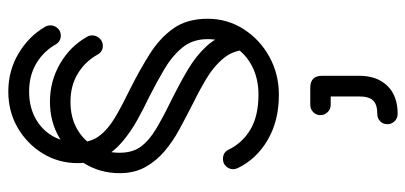

<svg xmlns="http://www.w3.org/2000/svg" viewBox="-284 -420 1001 474"><g transform="rotate(-90 217.0 -183.5)"><path d="M38.6 -97.4Q35.8 -103.5 35.8 -108.6Q35.8 -118.8 42.8 -126.4Q49.9 -134.1 61.2 -134.1Q77 -134.1 83.9 -120.5Q100.4 -86.1 133.9 -66.2Q167.5 -46.4 219.6 -46.4Q259.8 -46.4 290.8 -62.6Q321.8 -78.9 339.3 -107.6Q356.9 -136.2 356.9 -171.9Q356.9 -209.1 335.8 -234.6Q314.6 -260.1 281.9 -279.3Q249.2 -298.5 214.2 -316.2Q186.1 -329.5 157.4 -345.5Q128.6 -361.5 104.4 -381.8Q80.1 -402 65.4 -429Q50.8 -456 50.8 -492.6Q50.8 -540 74.6 -578.9Q98.4 -617.8 138.2 -640.9Q178.1 -664 227.6 -664Q278.9 -664 321.4 -638.8Q363.9 -613.5 387.5 -573Q390.9 -566.8 390.9 -559.9Q390.9 -550.1 383.8 -542.2Q376.8 -534.4 366 -534.4Q352 -534.4 344.5 -545.9Q327 -577 297.1 -594.8Q267.1 -612.6 227.6 -612.6Q189.9 -612.6 161.4 -597Q132.9 -581.4 117.3 -554Q101.8 -526.6 101.8 -492.6Q101.8 -461.1 117.8 -439.6Q133.9 -418.1 163.6 -400.4Q193.4 -382.8 235 -362.6Q280.5 -339.8 320 -314.9Q359.5 -290.1 383.4 -256.4Q407.2 -222.6 407.2 -171.9Q407.2 -123.2 381.6 -83.1Q355.9 -42.9 313.2 -19.4Q270.5 4 219.6 4Q155 4 107.8 -23.8Q60.6 -51.5 38.6 -97.4ZM331.1 -68.5Q331.1 -106.5 310.1 -132.1Q289.1 -157.6 256.5 -176.7Q223.9 -195.8 188.9 -212.8Q161.9 -226.6 133.4 -242.1Q104.9 -257.5 80.8 -277.8Q56.6 -298 41.3 -325.2Q26 -352.5 26 -388.9Q26 -436.9 49.8 -475.8Q73.6 -514.6 113.3 -537.9Q153 -561.2 202.2 -561.2Q253.5 -561.2 296.5 -536.1Q339.5 -511 362.5 -469.8Q366.1 -464.6 366.1 -456.8Q366.1 -446.4 358.6 -438.5Q351 -430.6 340.6 -430.6Q325.9 -430.6 318.8 -443.5Q301.9 -474 272.1 -492.2Q242.4 -510.5 202.2 -510.5Q164.5 -510.5 136.2 -494.9Q107.9 -479.2 92.1 -451.9Q76.4 -424.5 76.4 -388.9Q76.4 -357.4 91.5 -336.8Q106.6 -316.2 136.1 -298.7Q165.6 -281.1 210.2 -259.5Q249 -240.1 282.4 -220.2Q315.9 -200.2 339.2 -174.9Q362.6 -149.6 372.5 -113.6ZM172.4 297.2Q161.6 297.2 154.2 289.7Q146.9 282.1 146.9 271.8Q146.9 261 154.2 253.9Q161.6 246.9 172.4 246.9Q196 246.9 205.7 236.3Q215.4 225.8 215.4 202.1V131.9H194.8Q184 131.9 176.6 124.3Q169.2 116.8 169.2 106.4Q169.2 96.2 176.6 88.9Q184 81.5 194.8 81.5H237.1Q266.4 81.5 266.4 110.8V202.1Q266.4 246.4 241.6 271.8Q216.9 297.2 172.4 297.2Z"/></g></svg>

Font: Libertine-Super Thin
Style: Regular
Weight: 100
Designer: Bastien Sozeau
Foundry: NBR — Bastien Sozeau
Version: Version 2.003;gftools[0.9.33]